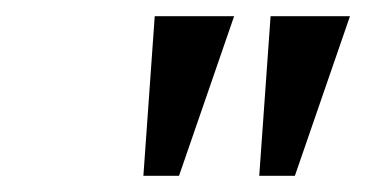

<svg xmlns="http://www.w3.org/2000/svg" viewBox="-20 -720 452 237"><path d="M314 -700 300 -503H344L412 -700ZM171 -700 157 -503H201L269 -700Z"/></svg>

Font: PT Serif Caption
Style: Italic
Weight: 400
Italic angle: -12°
Designer: A.Korolkova, O.Umpeleva, V.Yefimov
Foundry: ParaType Ltd
Version: Version 1.000W OFL